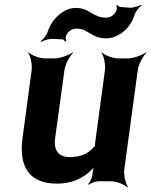

<svg xmlns="http://www.w3.org/2000/svg" viewBox="-20 -779 649 825"><path d="M281 -104C230 -104 210 -134 217 -186L257 -478C260 -502 280 -539 294 -552L292 -554C277 -542 238 -528 214 -528H173C149 -528 114 -542 103 -554L101 -552C111 -539 119 -502 116 -478L77 -187C60 -64 104 10 225 10C281 10 324 -8 358 -35C369 -45 386 -60 391 -70L388 -72C382 -62 378 -43 377 -29V-27C376 -15 366 5 359 12L362 15C369 8 390 0 402 0H457C481 0 516 14 527 26L530 24C520 11 511 -26 514 -50L572 -478C575 -502 595 -539 609 -552L607 -554C592 -542 553 -528 529 -528H488C464 -528 429 -542 418 -554L416 -552C426 -539 434 -502 431 -478L389 -167C389 -164 387 -150 389 -148L392 -152C390 -153 380 -145 379 -143C357 -118 325 -104 281 -104ZM307 -745C292 -745 277 -742 263 -735C229 -718 199 -686 185 -643C181 -628 165 -609 155 -602L158 -599C168 -606 192 -613 207 -612L247 -610C253 -609 258 -604 260 -601L265 -603C263 -607 261 -617 263 -623C271 -643 287 -656 308 -656C321 -656 332 -654 341 -650C370 -636 391 -614 436 -614C452 -614 468 -618 482 -625C516 -641 545 -672 558 -715C563 -730 578 -749 588 -755L587 -759C577 -752 551 -745 536 -746L498 -749C492 -749 486 -755 484 -758L480 -756C482 -752 483 -742 481 -736C473 -716 456 -703 435 -703C380 -703 363 -745 307 -745Z"/></svg>

Font: Asimov
Style: EdgeIt
Weight: 500
Designer: Google
Version: Version 2.000980: 2014